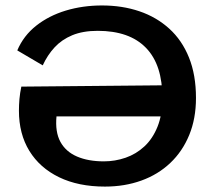

<svg xmlns="http://www.w3.org/2000/svg" viewBox="-20 -685 788 710"><path d="M594.9 -254.5H188.9Q183.5 -197 203.3 -160.6Q223.2 -124.1 264.7 -106.2Q306.2 -88.3 364 -88.3Q405.6 -88.3 444.6 -101.8Q483.5 -115.3 513.9 -143.5Q544.3 -171.6 562.3 -216Q580.3 -260.5 580.5 -321.5Q580.6 -383.4 565.6 -430Q550.5 -476.5 519.8 -508.1Q489.1 -539.7 444.4 -555.4Q399.7 -571 341.3 -571Q286.5 -571 247.2 -554.7Q208 -538.3 181.8 -509.8Q155.5 -481.3 138 -443.3L43.9 -498.6Q66.9 -552.8 113.7 -589.9Q160.6 -626.9 223.3 -645.9Q286 -664.8 357.1 -664.8Q432.4 -664.8 495.5 -643.3Q558.6 -621.9 605.8 -579.1Q653 -536.4 678.8 -472.3Q704.7 -408.2 704.7 -322.8Q704.7 -246.5 679.8 -185.9Q654.9 -125.2 609.7 -82.4Q564.6 -39.6 502.8 -17.3Q441.1 5 368.1 5Q269.9 5 198.5 -29.6Q127.1 -64.2 88.5 -127.1Q50 -190 50 -275.6Q50 -296.9 51.9 -319Q53.9 -341.1 58.9 -364.7L601.5 -369.7Z"/></svg>

Font: Panamera Thin
Style: Regular
Weight: 100
Designer: Bastien Sozeau
Foundry: NBR — Bastien Sozeau
Version: Version 3.003;gftools[0.9.33]